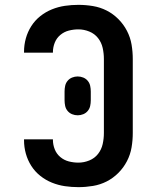

<svg xmlns="http://www.w3.org/2000/svg" viewBox="-20 -763 640 791"><path d="M303 8Q275 8 247.5 4Q220 0 194 -10.5Q168 -21 146 -38.5Q124 -56 109 -79.5Q94 -103 86.5 -130Q79 -157 79 -185V-189H198V-187Q198 -167 205.5 -148Q213 -129 228.5 -116Q244 -103 263.5 -98Q283 -93 303 -93Q326 -93 348 -102Q370 -111 384 -129Q398 -147 403 -169.5Q408 -192 408 -215V-520Q408 -543 403 -565.5Q398 -588 384 -606Q370 -624 348 -633Q326 -642 303 -642Q283 -642 263.5 -637Q244 -632 228.5 -619Q213 -606 205.5 -587Q198 -568 198 -548V-546H79V-550Q79 -578 86.5 -605Q94 -632 109 -655.5Q124 -679 146 -696.5Q168 -714 194 -724.5Q220 -735 247.5 -739Q275 -743 303 -743Q333 -743 363 -738Q393 -733 419.5 -719.5Q446 -706 467.5 -684.5Q489 -663 503 -636Q517 -609 522 -579.5Q527 -550 527 -520V-215Q527 -185 522 -155.5Q517 -126 503 -99Q489 -72 467.5 -50.5Q446 -29 419.5 -15.5Q393 -2 363 3Q333 8 303 8ZM300 -288Q288 -288 277 -292.5Q266 -297 258.5 -306Q251 -315 248.5 -326.5Q246 -338 246 -350V-386Q246 -398 248.5 -409.5Q251 -421 258.5 -430Q266 -439 277 -443.5Q288 -448 300 -448Q312 -448 323 -443.5Q334 -439 341.5 -430Q349 -421 351.5 -409.5Q354 -398 354 -386V-350Q354 -338 351.5 -326.5Q349 -315 341.5 -306Q334 -297 323 -292.5Q312 -288 300 -288Z"/></svg>

Font: Iosevka Extended
Style: Bold
Weight: 700
Width: 7
Monospace: yes
Designer: Belleve Invis
Foundry: Belleve Invis
Version: Version 32.5.0; ttfautohint (v1.8.4)